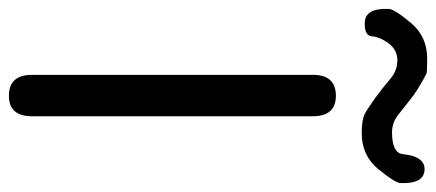

<svg xmlns="http://www.w3.org/2000/svg" viewBox="-342 -685 979 431"><g transform="rotate(90 147.5 -469.5)"><path d="M147 0Q100 0 100 -52V-682Q100 -734 147 -734Q193 -734 193 -682V-52Q193 0 147 0ZM231 -792Q200 -792 186.5 -799.5Q173 -807 151 -823Q129 -839 108 -857Q90 -872 67 -872Q44 -872 29.5 -852.5Q15 -833 13.5 -815Q12 -797 -19 -799Q-50 -801 -48 -853Q-47 -866 -16.5 -902.5Q14 -939 64 -939Q95 -939 98 -937Q123 -924 145 -909Q166 -893 187 -876Q206 -860 229 -860Q275 -860 278 -884Q283 -935 314 -933Q345 -931 343 -879Q342 -866 311.5 -829Q281 -792 231 -792Z"/></g></svg>

Font: Resource Han Rounded KR
Style: Regular
Weight: 400
Designer: Cyano Hao (round all glyphs); Ryoko NISHIZUKA 西塚涼子 (kana, bopomofo & ideographs); Paul D. Hunt (Latin, Greek & Cyrillic)
Foundry: Cyano Hao
Version: 0.990